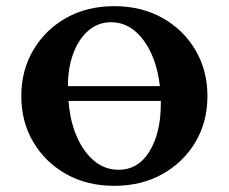

<svg xmlns="http://www.w3.org/2000/svg" viewBox="-20 -592 741 622"><path d="M350 10Q262 10 194.5 -28Q127 -66 88 -131.5Q49 -197 49 -281Q49 -364 88 -430Q127 -496 194.5 -534Q262 -572 350 -572Q438 -572 506 -534Q574 -496 613 -430Q652 -364 652 -281Q652 -197 613 -131.5Q574 -66 506 -28Q438 10 350 10ZM340 -520Q298 -520 266.5 -493Q235 -466 217.5 -419Q200 -372 200 -313H498Q487 -406 444 -463Q401 -520 340 -520ZM364 -42Q428 -42 464.5 -102Q501 -162 501 -256Q501 -256 501 -257Q501 -258 501 -265H202Q207 -199 229 -149Q251 -99 285.5 -70.5Q320 -42 364 -42Z"/></svg>

Font: Spectral SC
Style: Bold
Weight: 700
Designer: Jean-Baptiste Levee
Foundry: Production Type
Version: Version 2.001